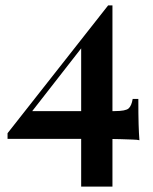

<svg xmlns="http://www.w3.org/2000/svg" viewBox="-20 -551 568 712"><path d="M381 -531 385 -505 73 -105 87 -139H405Q446 -139 457 -149Q468 -159 472 -184H493Q493 -124 494 -90.5Q495 -57 497 -31Q490 -33 471 -33.5Q452 -34 426 -35Q400 -36 373.5 -36Q347 -36 324 -36H8V-57ZM397 -531V141H281V-390L381 -531Z"/></svg>

Font: Playfair Display
Style: Bold
Weight: 700
Designer: Claus Eggers Sørensen
Foundry: Claus Eggers Sørensen
Version: Version 1.203